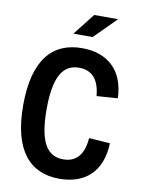

<svg xmlns="http://www.w3.org/2000/svg" viewBox="-101 -1010 822 1091"><g transform="rotate(10 310.0 -464.5)"><path d="M179 -365C179 -560.5 231.5 -629.5 321 -629.5C397 -629.5 438 -579.5 445.5 -488L567 -496.5C561.5 -658 465 -742 318 -742C149 -742 44 -629 44 -365C44 -101 150.5 11.5 318 11.5C466 11.5 561.5 -72 567 -237L445.5 -245.5C438 -150.5 397 -101 321 -101C231.5 -101 179 -169.5 179 -365ZM254.5 -814.5 352.5 -939.5H490.5L365.5 -814.5Z"/></g></svg>

Font: Monaspace Neon SemiBold
Style: Regular
Weight: 600
Designer: Riley Cran & the Lettermatic Team
Foundry: Lettermatic
Version: Version 1.200 (Monaspace Neon)